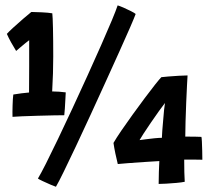

<svg xmlns="http://www.w3.org/2000/svg" viewBox="-20 -681 828 714"><path d="M174 -341Q184.5 -341 199.8 -340Q215 -339 224.5 -337.5Q224 -330.5 223.2 -313Q222.5 -295.5 221.2 -277.8Q220 -260 219 -252.5Q207 -252.5 179.2 -252Q151.5 -251.5 119.5 -250.5Q87.5 -249.5 61.2 -248.5Q35 -247.5 26.5 -246.5Q26 -263.5 26.8 -289.2Q27.5 -315 29.5 -329.5Q40 -331.5 59.8 -334Q79.5 -336.5 88 -337Q88 -349.5 88.2 -376Q88.5 -402.5 88.5 -433.8Q88.5 -465 88.5 -491.8Q88.5 -518.5 88.5 -531.5Q84 -528.5 74 -520.2Q64 -512 54 -503.5Q44 -495 40 -491.5Q31 -506 21.2 -523.5Q11.5 -541 5.5 -555Q12.5 -563 29.8 -578.8Q47 -594.5 65.8 -610.8Q84.5 -627 96.5 -636.5Q110.5 -636.5 135.5 -635.2Q160.5 -634 174.5 -631.5Q176 -619.5 177 -575.8Q178 -532 178 -471.5Q178 -442.5 177 -408.5Q176 -374.5 174 -341ZM417.5 -661Q424.5 -659 439 -652.8Q453.5 -646.5 467.2 -639.5Q481 -632.5 484.5 -629Q480 -616.5 464 -579.5Q448 -542.5 424.2 -490Q400.5 -437.5 372.8 -376.5Q345 -315.5 316.8 -254Q288.5 -192.5 262.8 -138Q237 -83.5 217.5 -43.5Q198 -3.5 188 13.5Q184 12.5 168.8 6Q153.5 -0.5 138.8 -7.5Q124 -14.5 121 -17Q131 -33.5 150.8 -72.5Q170.5 -111.5 196 -164.8Q221.5 -218 249.5 -278.2Q277.5 -338.5 305 -399Q332.5 -459.5 356 -512.8Q379.5 -566 395.8 -605Q412 -644 417.5 -661ZM732.5 -87Q723.5 -87 702 -87.5Q680.5 -88 665 -87.5Q665 -62.5 665.5 -40.8Q666 -19 667 -5Q655 -2.5 635.8 -0.8Q616.5 1 598 2Q579.5 3 570 3Q570 -16 570.8 -41.8Q571.5 -67.5 572.5 -82Q548.5 -80.5 515.8 -78.5Q483 -76.5 455.2 -74.2Q427.5 -72 418 -71Q413.5 -88.5 409 -110.2Q404.5 -132 402 -149.5Q412 -167 431.2 -195.2Q450.5 -223.5 473.5 -255.2Q496.5 -287 518.5 -316.5Q540.5 -346 557.2 -367Q574 -388 580 -394Q587.5 -395 605.8 -396.5Q624 -398 644.2 -399.2Q664.5 -400.5 677.5 -400.5Q677 -393 675.5 -365Q674 -337 672.5 -300.5Q671 -264 670 -229.2Q669 -194.5 669 -173Q684 -173 704 -172.8Q724 -172.5 729 -172Q730 -169.5 730.8 -154.2Q731.5 -139 732 -120Q732.5 -101 732.5 -87ZM593.5 -298Q586 -288.5 571.2 -268Q556.5 -247.5 540.8 -224.5Q525 -201.5 513.2 -183.2Q501.5 -165 499 -160Q506 -161 521.8 -163Q537.5 -165 554.2 -166.8Q571 -168.5 582 -168.5Q582 -177 583.5 -195Q585 -213 586.8 -234Q588.5 -255 590.2 -272.8Q592 -290.5 593.5 -298Z"/></svg>

Font: Grandstander SemiBold
Style: Regular
Weight: 600
Designer: Tyler Finck
Foundry: Etcetera Type Co
Version: Version 1.200; ttfautohint (v1.8.3)